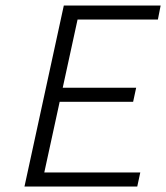

<svg xmlns="http://www.w3.org/2000/svg" viewBox="-20 -678 604 698"><path d="M479 0H69L212 -658H564L554 -607H262L141 -51H490ZM156 -308 167 -359H475L464 -308Z"/></svg>

Font: Ysabeau Office Light
Style: Italic
Weight: 300
Italic angle: -12°
Designer: Christian Thalmann (Catharsis Fonts)
Version: Version 2.001;gftools[0.9.30]; featfreeze: tnum,lnum,ss02